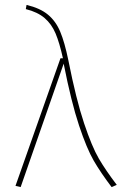

<svg xmlns="http://www.w3.org/2000/svg" viewBox="-20 -756 498 781"><path d="M258 -511Q290 -350 322 -254.5Q354 -159 382 -111Q410 -63 455 -4L434 5Q390 -53 361.5 -102Q333 -151 301.5 -245.5Q270 -340 239 -497L64 5L43 0L226 -519H236Q222 -582 206 -620Q190 -658 161.5 -682.5Q133 -707 85 -719L88 -736Q143 -723 175 -696.5Q207 -670 225 -627Q243 -584 258 -511Z"/></svg>

Font: Fira Sans Thin
Style: Regular
Weight: 100
Designer: bBox Type GmbH & Carrois Corporate GbR & Edenspiekermann AG
Foundry: bBox Type GmbH & Carrois Corporate GbR & Edenspiekermann AG
Version: Version 4.301